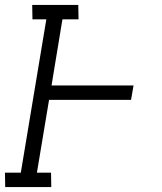

<svg xmlns="http://www.w3.org/2000/svg" viewBox="-33 -755 653 775"><path d="M-12 0 -13 -58H51L154 -677H98L97 -735H283L284 -677H219L175 -410H506L496 -352H165L116 -58H173L174 0Z"/></svg>

Font: Iosevka Etoile Light
Style: Italic
Weight: 300
Italic angle: -9°
Designer: Belleve Invis
Foundry: Belleve Invis
Version: Version 22.1.2; ttfautohint (v1.8.4)